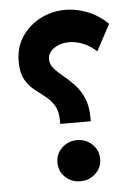

<svg xmlns="http://www.w3.org/2000/svg" viewBox="-51 -722 537 761"><g transform="rotate(-5 218.0 -342.0)"><path d="M35.6 -494.6Q35.6 -550.8 63.7 -593Q91.8 -635.3 137.9 -658.9Q184.1 -682.6 237.8 -682.6Q279.8 -682.6 323.5 -666Q367.2 -649.4 405.8 -612.3L349.6 -507.8Q322.8 -532.2 294.7 -543Q266.6 -553.7 241.7 -553.7Q206.1 -553.7 181.2 -536.4Q156.2 -519 156.2 -493.2Q156.2 -472.2 170.7 -455.8Q185.1 -439.5 206.5 -422.1Q228 -404.8 249.5 -382.3Q271 -359.9 285.4 -327.1Q299.8 -294.4 299.8 -246.6V-233.9H178.2V-246.1Q178.2 -285.2 163.8 -308.1Q149.4 -331.1 128.2 -347.2Q106.9 -363.3 85.7 -380.4Q64.5 -397.5 50 -423.8Q35.6 -450.2 35.6 -494.6ZM153.8 -82.5Q153.8 -117.2 178.7 -140.6Q203.6 -164.1 238.8 -164.1Q273.9 -164.1 298.8 -140.6Q323.7 -117.2 323.7 -82.5Q323.7 -47.4 298.6 -23.9Q273.4 -0.5 238.8 -0.5Q203.1 -0.5 178.5 -23.7Q153.8 -46.9 153.8 -82.5Z"/></g></svg>

Font: Vazirmatn RD UI FD
Style: Bold
Weight: 700
Designer: Saber Rastikerdar
Foundry: Saber Rastikerdar
Version: Version 33.003